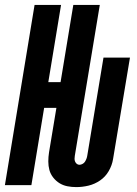

<svg xmlns="http://www.w3.org/2000/svg" viewBox="-38 -755 558 783"><path d="M273 8Q254 8 236.5 4.5Q219 1 204.5 -8Q190 -17 179 -31Q168 -45 163.5 -61.5Q159 -78 159 -96.5Q159 -115 162 -134L192 -315H142L90 0H-18L103 -735H211L159 -420H209L261 -735H369L267 -119Q266 -113 266 -107Q266 -101 268.5 -95.5Q271 -90 275.5 -86.5Q280 -83 286 -83Q292 -83 298.5 -86.5Q305 -90 308.5 -95.5Q312 -101 314.5 -107.5Q317 -114 318 -121L384 -520H492L423 -106Q419 -81 405.5 -57.5Q392 -34 370 -19Q348 -4 323 2Q298 8 273 8Z"/></svg>

Font: Iosevka SS18 Extrabold
Style: Italic
Weight: 800
Italic angle: -9°
Monospace: yes
Designer: Belleve Invis
Foundry: Belleve Invis
Version: Version 25.1.1; ttfautohint (v1.8.4)